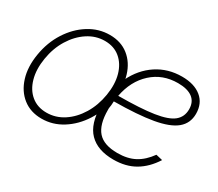

<svg xmlns="http://www.w3.org/2000/svg" viewBox="-104 -767 1137 1001"><g transform="rotate(30 464.0 -266.5)"><path d="M217.8 11.7Q151.4 11.7 105.2 -24.7Q59.1 -61 39.6 -123.8Q20 -186.5 33.2 -266.6Q46.4 -346.7 86.7 -409.4Q127 -472.2 185.1 -508.5Q243.2 -544.9 310.1 -544.9Q377 -544.9 422.9 -508.5Q468.8 -472.2 488 -409.2Q507.3 -346.2 494.1 -266.6Q481 -186.5 440.7 -123.8Q400.4 -61 342.5 -24.7Q284.7 11.7 217.8 11.7ZM224.6 -28.3Q279.8 -28.3 326.9 -59.1Q374 -89.8 407 -143.8Q439.9 -197.8 451.2 -266.6Q462.4 -335.4 447.3 -389.2Q432.1 -442.9 395 -473.9Q357.9 -504.9 303.2 -504.9Q248.5 -504.9 201.2 -473.9Q153.8 -442.9 120.6 -389.2Q87.4 -335.4 76.2 -266.6Q64.9 -197.8 80.1 -143.8Q95.2 -89.8 132.6 -59.1Q169.9 -28.3 224.6 -28.3ZM648.9 9.3Q553.7 9.3 503.4 -42Q453.1 -93.3 453.1 -202.1Q453.1 -303.2 490.7 -380.6Q528.3 -458 594.2 -501.5Q660.2 -544.9 744.6 -544.9Q818.4 -544.9 861.1 -510Q903.8 -475.1 903.8 -412.6Q903.8 -356 862.5 -321.5Q821.3 -287.1 732.2 -271.5Q643.1 -255.9 500 -254.9Q499 -243.2 498.5 -231Q496.1 -215.8 495.6 -211.4Q495.1 -207 495.6 -204.1Q495.6 -202.6 495.6 -201.2Q495.6 -113.3 532 -72Q568.4 -30.8 650.4 -30.8Q710.9 -30.8 753.9 -53.7Q796.9 -76.7 831.5 -125L871.1 -115.7Q832 -54.2 777.8 -22.5Q723.6 9.3 648.9 9.3ZM505.4 -291.5Q640.1 -292 717.8 -304Q795.4 -315.9 828.1 -342.8Q860.8 -369.6 860.8 -415Q860.8 -459.5 830.6 -482.2Q800.3 -504.9 743.2 -504.9Q650.9 -504.9 587.4 -446.8Q523.9 -388.7 505.4 -291.5Z"/></g></svg>

Font: Inter Display Extra Light
Style: Italic
Weight: 200
Italic angle: -9.39999°
Designer: Rasmus Andersson
Foundry: rsms
Version: Version 4.000;git-4fc901f